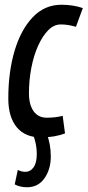

<svg xmlns="http://www.w3.org/2000/svg" viewBox="-20 -569 369 809"><path d="M153 10Q86 10 50.5 -33Q15 -76 15 -154Q15 -266 41.5 -355Q68 -444 118 -496.5Q168 -549 239 -549Q288 -549 329 -535L300 -456Q283 -461 268 -463.5Q253 -466 236 -466Q207 -466 183 -441.5Q159 -417 140.5 -376Q122 -335 112 -283Q102 -231 102 -176Q102 -128 121.5 -100.5Q141 -73 177 -73Q195 -73 212 -75Q229 -77 244 -81L254 -7Q210 10 153 10ZM42 208 55 147Q71 155 86 155Q108 155 121.5 136Q135 117 135 80Q135 58 131 38Q127 18 119 -3L177 -4Q194 37 194 91Q194 144 167.5 182Q141 220 94 220Q65 220 42 208Z"/></svg>

Font: Georama Condensed Medium
Style: Italic
Weight: 500
Width: 3
Italic angle: -9°
Designer: Jean-Baptiste Levee
Foundry: Production Type
Version: Version 1.000